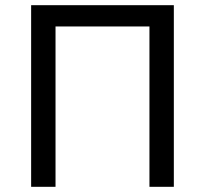

<svg xmlns="http://www.w3.org/2000/svg" viewBox="-20 -720 790 740"><path d="M100 0V-700H650V0H556V-618H194V0Z"/></svg>

Font: Golos Text
Style: Regular
Weight: 400
Designer: A.Korolkova, Vitaly Kuzmin
Foundry: ParaType Ltd
Version: Version 2.004